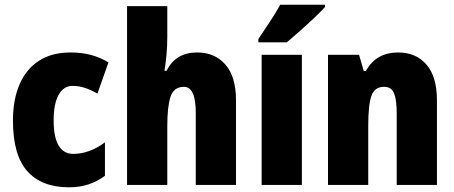

<svg xmlns="http://www.w3.org/2000/svg" viewBox="-20 -786 1930 816"><path d="M273 10Q157 10 96 -58.5Q35 -127 35 -274Q35 -361 62.5 -426Q90 -491 144.5 -527Q199 -563 280 -563Q327 -563 366.5 -552.5Q406 -542 441 -521L394 -388Q367 -404 341 -412.5Q315 -421 288 -421Q251 -421 229.5 -383.5Q208 -346 208 -274Q208 -202 229.5 -167Q251 -132 291 -132Q360 -132 426 -181V-39Q394 -15 356.5 -2.5Q319 10 273 10Z M691 -630Q691 -588 687.5 -551.5Q684 -515 679 -485H688Q726 -563 818 -563Q893 -563 938 -511.5Q983 -460 983 -360V0H812V-306Q812 -417 762 -417Q719 -417 705 -375.5Q691 -334 691 -250V0H520V-760H691Z M1263 0H1092V-553H1263ZM1361 -756Q1345 -738 1316.5 -711Q1288 -684 1256.5 -656Q1225 -628 1199 -606H1078V-620Q1102 -656 1127.5 -694.5Q1153 -733 1171 -766H1361Z M1672 -563Q1748 -563 1792.5 -511.5Q1837 -460 1837 -360V0H1666V-306Q1666 -361 1655 -389Q1644 -417 1612 -417Q1572 -417 1558.5 -378.5Q1545 -340 1545 -250V0H1374V-553H1506L1526 -484H1535Q1578 -563 1672 -563Z"/></svg>

Font: Noto Sans Gurmukhi UI Condensed Black
Style: Regular
Weight: 900
Width: 3
Designer: Jelle Bosma - Monotype Design Team
Foundry: Monotype Imaging Inc.
Version: Version 2.004; ttfautohint (v1.8.4.7-5d5b)